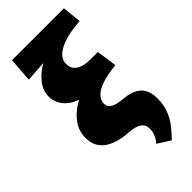

<svg xmlns="http://www.w3.org/2000/svg" viewBox="-281 -771 1025 1025"><g transform="rotate(-45 232.0 -258.0)"><path d="M351 195 279 149Q294 132 303 111.5Q312 91 312 69Q312 44 299.5 30.5Q287 17 265.5 10.5Q244 4 219 2Q187 1 154 -7Q121 -15 94 -30.5Q67 -46 50.5 -73Q34 -100 34 -140Q34 -190 62 -230Q90 -270 136.5 -298.5Q183 -327 240 -342Q297 -357 356 -357L422 -302Q357 -296 314.5 -281.5Q272 -267 252.5 -246Q233 -225 233 -201Q233 -179 246.5 -168Q260 -157 280.5 -152Q301 -147 324 -145Q351 -143 374.5 -136Q398 -129 416.5 -114.5Q435 -100 445 -76.5Q455 -53 455 -17Q455 32 440 70Q425 108 401 138Q377 168 351 195ZM254 -297Q197 -295 158 -307.5Q119 -320 95.5 -341Q72 -362 61.5 -386.5Q51 -411 51 -434Q51 -479 80.5 -517Q110 -555 159.5 -583.5Q209 -612 269 -628Q329 -644 391 -646L453 -603Q415 -601 377.5 -594Q340 -587 308.5 -573.5Q277 -560 258.5 -540Q240 -520 240 -493Q240 -465 254 -449.5Q268 -434 287.5 -427Q307 -420 324.5 -419Q342 -418 349 -418H405L422 -302ZM40 -574 50 -711H442L453 -603Z"/></g></svg>

Font: Ysabeau Infant Black
Style: Regular
Weight: 900
Designer: Christian Thalmann (Catharsis Fonts)
Version: Version 2.001;gftools[0.9.30]; featfreeze: ss01,ss02,lnum